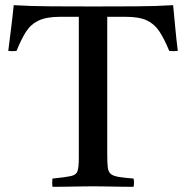

<svg xmlns="http://www.w3.org/2000/svg" viewBox="-20 -722 720 743"><path d="M183 1Q181 -14 183 -31Q233 -36 254 -40.5Q275 -45 280 -60Q285 -75 285 -111V-657H213Q160 -657 129.5 -642.5Q99 -628 80.5 -599Q62 -570 44 -525Q28 -523 12 -525Q18 -573 23.5 -617Q29 -661 33 -702Q98 -698 177 -697.5Q256 -697 341 -697Q427 -697 506.5 -697.5Q586 -698 650 -702Q654 -662 658 -617.5Q662 -573 668 -525Q651 -523 635 -525Q616 -571 597 -600Q578 -629 548.5 -643Q519 -657 466 -657H395V-124Q395 -93 397 -75Q399 -57 408.5 -49Q418 -41 439 -37.5Q460 -34 497 -31Q500 -15 497 1Q476 1 446.5 0.5Q417 0 388 -0.5Q359 -1 339 -1Q320 -1 291.5 -0.5Q263 0 233.5 0.5Q204 1 183 1Z"/></svg>

Font: Castoro
Style: Regular
Weight: 400
Designer: John Hudson
Foundry: Tiro Typeworks Ltd.
Version: Version 2.04